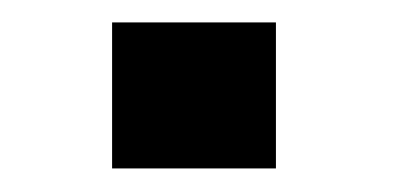

<svg xmlns="http://www.w3.org/2000/svg" viewBox="-20 -424 342 167"><path d="M220 -277.5H77.5V-404.5H220Z"/></svg>

Font: Roberto Sans
Style: Bold
Weight: 700
Designer: Google (font) & Cristiano Sobral (main changes)
Version: Version 1.000;October 12, 2021;FontCreator 14.0.0.2814 64-bi